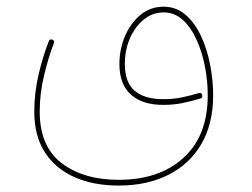

<svg xmlns="http://www.w3.org/2000/svg" viewBox="-20 -352 772 588"><path d="M85 -10.3Q85 -67.9 98.4 -124.8Q111.8 -181.6 129.4 -225.6Q132.3 -233.4 140.6 -230.5Q147.9 -227.5 145 -219.7Q128.4 -177.2 115 -121.3Q101.6 -65.4 101.6 -10.3Q101.6 96.2 168.7 147.5Q235.8 198.7 343.3 198.7Q468.3 198.7 542.2 131.1Q616.2 63.5 616.2 -60.1Q616.2 -103.5 607.7 -147.9Q599.1 -192.4 582 -230.2Q564.9 -268.1 539.8 -291Q514.6 -314 481 -314Q447.3 -314 420.4 -292.2Q393.6 -270.5 377.9 -234.6Q362.3 -198.7 362.3 -156.2Q362.3 -99.6 392.6 -74Q422.9 -48.3 479.5 -48.3Q510.7 -48.3 535.9 -53.5Q561 -58.6 588.9 -66.9Q597.2 -69.3 599.1 -61Q601.1 -52.2 593.8 -50.3Q565.9 -42 539.1 -36.4Q512.2 -30.8 479.5 -30.8Q416 -30.8 380.9 -62.3Q345.7 -93.8 345.7 -156.2Q345.7 -200.7 362.5 -240.7Q379.4 -280.8 409.9 -306.2Q440.4 -331.5 481 -331.5Q519.5 -331.5 548.1 -306.9Q576.7 -282.2 595.5 -241.9Q614.3 -201.7 623.5 -153.8Q632.8 -106 632.8 -60.1Q632.8 26.4 597.2 88.1Q561.5 149.9 496.3 183.1Q431.2 216.3 343.3 216.3Q267.1 216.3 209 190.9Q150.9 165.5 117.9 115.2Q85 64.9 85 -10.3Z"/></svg>

Font: Mikhak-DS2-FD Thin
Style: Regular
Weight: 100
Designer: Amin Abedi
Version: Version 3.2